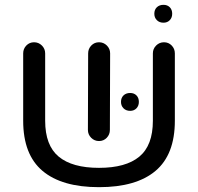

<svg xmlns="http://www.w3.org/2000/svg" viewBox="-20 -770 820 795"><path d="M390 5Q236 5 156 -62.5Q76 -130 76 -270V-549Q76 -568 89 -581.5Q102 -595 121 -595Q140 -595 153.5 -581.5Q167 -568 167 -549V-270Q167 -168 223 -121.5Q279 -75 390 -75Q501 -75 557 -121.5Q613 -168 613 -270V-549Q613 -568 626.5 -581.5Q640 -595 659 -595Q678 -595 691 -581.5Q704 -568 704 -549V-270Q704 -130 624 -62.5Q544 5 390 5ZM390 -186Q371 -186 357.5 -199.5Q344 -213 344 -232L345 -549Q345 -568 358 -581.5Q371 -595 390 -595Q409 -595 422.5 -581.5Q436 -568 436 -549L435 -232Q435 -213 422 -199.5Q409 -186 390 -186ZM519 -311Q502 -311 491.5 -321.5Q481 -332 481 -348Q481 -365 491.5 -375Q502 -385 519 -385Q535 -385 545 -375Q555 -365 555 -348Q555 -332 545 -321.5Q535 -311 519 -311ZM657 -676Q640 -676 629.5 -686.5Q619 -697 619 -713Q619 -730 629.5 -740Q640 -750 657 -750Q673 -750 683 -740Q693 -730 693 -713Q693 -697 683 -686.5Q673 -676 657 -676Z"/></svg>

Font: Varela Round
Style: Regular
Weight: 400
Designer: Joe Prince, Avraham Cornfeld
Foundry: Joe Prince, Avraham Cornfeld
Version: Version 3.010; ttfautohint (v1.8.4.7-5d5b)